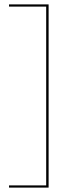

<svg xmlns="http://www.w3.org/2000/svg" viewBox="-20 -731 357 873"><path d="M201 122H21V112H190V-701H21V-711H201Z"/></svg>

Font: Ysabeau SC Hairline
Style: Regular
Weight: 100
Designer: Christian Thalmann (Catharsis Fonts)
Version: Version 0.003